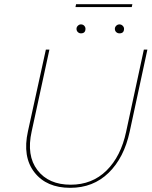

<svg xmlns="http://www.w3.org/2000/svg" viewBox="-20 -896 731 921"><path d="M342 -862 345 -876H615L612 -862ZM368 -736Q360 -736 353.5 -742Q347 -748 347 -758Q347 -766 353.5 -772.5Q360 -779 368 -779Q378 -779 384 -772.5Q390 -766 390 -758Q390 -736 368 -736ZM553 -736Q544 -736 537.5 -742Q531 -748 531 -758Q531 -766 537.5 -772.5Q544 -779 553 -779Q562 -779 568.5 -772.5Q575 -766 575 -758Q575 -736 553 -736ZM317 5Q203 5 145 -69.5Q87 -144 114 -266L200 -658H217L132 -266Q106 -150 159.5 -80Q213 -10 319 -10Q422 -10 491 -78Q560 -146 585 -264L670 -658H687L602 -264Q575 -139 501 -67Q427 5 317 5Z"/></svg>

Font: EauTest Thin
Style: Italic
Weight: 250
Italic angle: -12°
Designer: Christian Thalmann (Catharsis Fonts)
Version: Version 0.001;PS 000.001;hotconv 1.0.88;makeotf.lib2.5.64775